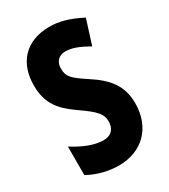

<svg xmlns="http://www.w3.org/2000/svg" viewBox="-182 -811 800 909"><g transform="rotate(-30 218.5 -357.0)"><path d="M409 -208C409 -303 362 -360 277 -415C206 -462 186 -478 186 -525C186 -560 206 -585 244 -585C279 -585 314 -572 367 -542L409 -675C344 -709 290 -724 238 -724C105 -724 34 -640 35 -517C35 -397 108 -350 168 -307C232 -262 257 -237 257 -196C257 -159 238 -130 192 -130C142 -130 85 -154 30 -189V-33C86 -2 144 10 196 10C322 10 409 -74 409 -208Z"/></g></svg>

Font: Noto Sans Gujarati UI ExtraCondensed ExtraBold
Style: Regular
Weight: 800
Width: 2
Designer: Jelle Bosma - Monotype Design Team, Universal Thirst
Foundry: Monotype Imaging Inc.
Version: Version 2.106